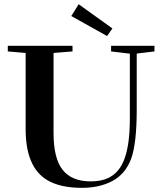

<svg xmlns="http://www.w3.org/2000/svg" viewBox="-20 -881 772 914"><path d="M489.7 -709.5 319.3 -804.7 354.5 -860.8 515.1 -745.6ZM370.1 13.2Q264.6 13.2 202.6 -24.9Q102.1 -86.9 102.1 -265.1V-628.9L17.1 -636.2V-663.1H325.2V-636.2L234.9 -628.9V-247.6Q234.9 -127 278.3 -72.3Q321.8 -17.6 411.1 -17.6Q449.2 -17.6 478.5 -27.1Q507.8 -36.6 530.8 -58.1Q553.7 -79.6 568.4 -114.3Q583 -148.9 590.6 -199Q598.1 -249 598.1 -315.9V-625.5L508.8 -636.2V-663.1H715.3V-636.2L630.9 -626V-360.4Q630.9 -196.8 604 -124.5Q577.1 -53.2 516.1 -20Q455.1 13.2 370.1 13.2Z"/></svg>

Font: Elstob SemiBold
Style: Regular
Weight: 600
Designer: Peter S. Baker
Version: Version 1.015